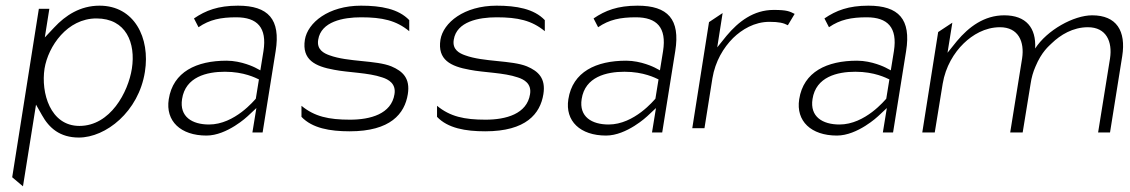

<svg xmlns="http://www.w3.org/2000/svg" viewBox="-20 -482 3986 677"><path d="M23 143 61 175 107 -113 128 -76C153 -31 191 3 258 3C353 3 469 -88 491 -229C510 -348 454 -462 331 -462C263 -462 211 -428 171 -385L138 -350L154 -451H117ZM137 -240C150 -319 217 -417 320 -417C425 -417 459 -330 445 -240C432 -157 369 -38 260 -38C157 -38 124 -155 137 -240Z M575 -132C563 -55 617 -4 708 -4C781 -4 853 -72 853 -72L884 -101L870 -15H906L952 -302C970 -414 926 -462 819 -462C749 -462 705 -445 664 -417L680 -386C719 -413 759 -421 813 -421C887 -421 922 -385 909 -302L898 -234L879 -244C879 -244 832 -268 779 -268C673 -268 590 -229 575 -132ZM622 -133C634 -211 709 -229 773 -229C841 -229 882 -207 893 -202L882 -134C878 -130 808 -43 717 -43C658 -43 612 -70 622 -133Z M1055 -342C1044 -271 1091 -248 1158 -236C1208 -226 1279 -226 1328 -209C1350 -202 1377 -187 1371 -150C1360 -80 1286 -60 1214 -60C1139 -60 1089 -71 1043 -109V-70C1081 -30 1143 -19 1213 -19C1357 -19 1407 -81 1418 -150C1427 -206 1400 -231 1360 -248C1306 -270 1207 -263 1142 -287C1122 -294 1096 -307 1102 -342C1112 -406 1190 -421 1253 -421C1328 -421 1377 -410 1423 -372V-411C1385 -451 1323 -462 1253 -462C1138 -462 1065 -402 1055 -342Z M1533 -342C1522 -271 1569 -248 1636 -236C1686 -226 1757 -226 1806 -209C1828 -202 1855 -187 1849 -150C1838 -80 1764 -60 1692 -60C1617 -60 1567 -71 1521 -109V-70C1559 -30 1621 -19 1691 -19C1835 -19 1885 -81 1896 -150C1905 -206 1878 -231 1838 -248C1784 -270 1685 -263 1620 -287C1600 -294 1574 -307 1580 -342C1590 -406 1668 -421 1731 -421C1806 -421 1855 -410 1901 -372V-411C1863 -451 1801 -462 1731 -462C1616 -462 1543 -402 1533 -342Z M1984 -132C1972 -55 2026 -4 2117 -4C2190 -4 2262 -72 2262 -72L2293 -101L2279 -15H2315L2361 -302C2379 -414 2335 -462 2228 -462C2158 -462 2114 -445 2073 -417L2089 -386C2128 -413 2168 -421 2222 -421C2296 -421 2331 -385 2318 -302L2307 -234L2288 -244C2288 -244 2241 -268 2188 -268C2082 -268 1999 -229 1984 -132ZM2031 -133C2043 -211 2118 -229 2182 -229C2250 -229 2291 -207 2302 -202L2291 -134C2287 -130 2217 -43 2126 -43C2067 -43 2021 -70 2031 -133Z M2421 -30H2464L2492 -206C2502 -266 2531 -314 2565 -348C2596 -378 2640 -405 2693 -405C2727 -405 2743 -401 2758 -393L2782 -433C2764 -442 2755 -447 2708 -447C2637 -447 2584 -406 2542 -356L2509 -315L2528 -436L2480 -404Z M2798 -132C2786 -55 2840 -4 2931 -4C3004 -4 3076 -72 3076 -72L3107 -101L3093 -15H3129L3175 -302C3193 -414 3149 -462 3042 -462C2972 -462 2928 -445 2887 -417L2903 -386C2942 -413 2982 -421 3036 -421C3110 -421 3145 -385 3132 -302L3121 -234L3102 -244C3102 -244 3055 -268 3002 -268C2896 -268 2813 -229 2798 -132ZM2845 -133C2857 -211 2932 -229 2996 -229C3064 -229 3105 -207 3116 -202L3105 -134C3101 -130 3031 -43 2940 -43C2881 -43 2835 -70 2845 -133Z M3232 -15H3276L3304 -187C3314 -247 3344 -296 3378 -329C3409 -359 3453 -386 3506 -386C3571 -386 3593 -335 3584 -276L3542 -15H3586L3614 -187C3617 -208 3623 -229 3631 -247C3653 -300 3679 -320 3688 -329C3719 -359 3763 -386 3816 -386C3881 -386 3903 -335 3894 -276L3852 -15H3894L3937 -284C3951 -373 3917 -428 3831 -428C3766 -428 3672 -376 3630 -311C3634 -384 3598 -428 3521 -428C3450 -428 3396 -387 3354 -337L3321 -296L3338 -402L3288 -369Z"/></svg>

Font: Charger Sport
Style: HLObl
Weight: 100
Designer: Jasper
Foundry: Cannot Into Space Fonts
Version: Version 1.1